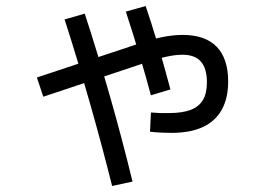

<svg xmlns="http://www.w3.org/2000/svg" viewBox="-20 -613 904 643"><path d="M482.4 -171.9 485.4 -236.3Q515.6 -233.4 546.9 -234.4Q590.8 -234.4 618.7 -245.1Q646.5 -255.9 659.7 -278.3Q672.9 -300.8 672.9 -336.9Q672.9 -383.8 652.8 -406.7Q632.8 -429.7 590.8 -429.7Q567.4 -429.7 536.1 -422.9Q504.9 -416 460.9 -401.4L447.3 -396.5L125 -289.1L103.5 -353.5L426.8 -460.9Q482.4 -480.5 521 -488.3Q559.6 -496.1 591.8 -496.1Q667 -496.1 705.6 -456.5Q744.1 -417 744.1 -339.8Q744.1 -284.2 722.7 -245.6Q701.2 -207 659.2 -187.5Q617.2 -168 553.7 -168Q516.6 -168 482.4 -171.9ZM196.3 -547.9 263.7 -567.4Q305.7 -439.5 347.2 -294.4Q388.7 -149.4 423.8 -4.9L355.5 9.8Q320.3 -130.9 278.8 -275.9Q237.3 -420.9 196.3 -547.9ZM401.4 -574.2 467.8 -592.8Q505.9 -481.4 550.8 -313.5L485.4 -293.9Q452.1 -418.9 401.4 -574.2Z"/></svg>

Font: Pretendard GOV Variable
Style: Regular
Weight: 400
Designer: Base glyphs from Inter by Rasmus Andersson; Hangul glyphs from Noto Sans CJK(Source Han Sans) by Jang Soo-young and Kang
Foundry: Kil Hyung-jin
Version: Version 1.307;Glyphs 3.2 (3192)